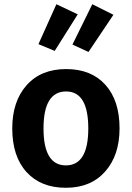

<svg xmlns="http://www.w3.org/2000/svg" viewBox="-20 -873 624 909"><path d="M293 -440Q186 -440 186 -265Q186 -90 292 -90Q398 -90 398 -265Q398 -440 293 -440ZM546 -265Q546 -138 478 -61Q410 16 292 16Q173 16 105.5 -58.5Q38 -133 38 -265Q38 -393 106 -469.5Q174 -546 293 -546Q412 -546 479 -471.5Q546 -397 546 -265ZM517 -803 399 -627 323 -662 417 -853ZM348 -805 239 -632 162 -664 247 -853Z"/></svg>

Font: FiraSans
Style: Regular
Weight: 600
Designer: Carrois Corporate & Edenspiekermann AG
Foundry: Carrois Corporate GbR & Edenspiekermann AG
Version: Version 3.106;PS 003.106;hotconv 1.0.70;makeotf.lib2.5.58329